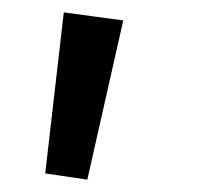

<svg xmlns="http://www.w3.org/2000/svg" viewBox="-20 -166 331 310"><path d="M53 114 83 -146 179 -133 121 124Z"/></svg>

Font: FiraGO
Style: Italic
Weight: 400
Italic angle: -8°
Designer: bBox Type GmbH
Foundry: bBox Type GmbH
Version: Version 1.001